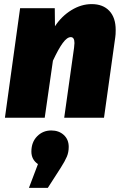

<svg xmlns="http://www.w3.org/2000/svg" viewBox="-20 -574 600 936"><path d="M544 -428Q544 -405 542 -393L487 0H293L341 -341Q343 -359 343 -364Q343 -393 325 -393Q307 -393 286 -364.5Q265 -336 238 -278L198 0H4L78 -534H247L248 -446Q280 -495 328 -524.5Q376 -554 427 -554Q482 -554 513 -521Q544 -488 544 -428ZM315 142Q315 168 306 189.5Q297 211 276 244L213 342H121L165 226Q133 204 133 165Q133 119 161 90.5Q189 62 230 62Q267 62 291 84Q315 106 315 142Z"/></svg>

Font: Fira Sans Black
Style: Italic
Weight: 900
Italic angle: -8°
Designer: Carrois Corporate & Edenspiekermann AG
Foundry: Carrois Corporate GbR & Edenspiekermann AG
Version: Version 4.203